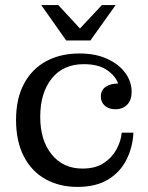

<svg xmlns="http://www.w3.org/2000/svg" viewBox="-20 -723 583 754"><path d="M240 -564 142 -703H209L294 -611L380 -703H434L335 -564ZM284 11Q213 11 158.5 -19.5Q104 -50 73.5 -109Q43 -168 43 -252Q43 -336 74.5 -394.5Q106 -453 162 -483Q218 -513 292 -513Q356 -513 402 -491.5Q448 -470 472.5 -436Q497 -402 497 -362Q497 -330 479.5 -312Q462 -294 433 -294Q407 -294 391.5 -308Q376 -322 376 -344Q376 -369 395 -382Q414 -395 444 -395Q432 -427 398.5 -449Q365 -471 309 -471Q228 -471 183 -414.5Q138 -358 138 -264Q138 -172 183 -116.5Q228 -61 304 -61Q354 -61 386.5 -82Q419 -103 437 -135.5Q455 -168 458 -202H504Q501 -144 476.5 -95.5Q452 -47 404.5 -18Q357 11 284 11Z"/></svg>

Font: Montagu Slab 144pt
Style: Regular
Weight: 400
Designer: Florian Karsten
Foundry: Florian Karsten
Version: Version 1.000; ttfautohint (v1.8.3)